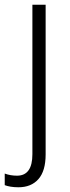

<svg xmlns="http://www.w3.org/2000/svg" viewBox="-56 -552 294 812"><path d="M22 240Q4 240 -11 237.5Q-26 235 -36 231V182Q-12 191 16 191Q81 191 81 100V-532H137V101Q137 171 106.5 205.5Q76 240 22 240Z"/></svg>

Font: Noto Sans Khmer UI SemiCondensed Light
Style: Regular
Weight: 300
Width: 4
Designer: Danh Hong and the Monotype Design Team
Foundry: Monotype Imaging Inc.
Version: Version 2.002; ttfautohint (v1.8.4.7-5d5b)